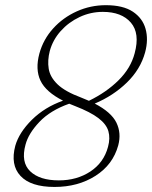

<svg xmlns="http://www.w3.org/2000/svg" viewBox="-20 -730 602 760"><path d="M196 10Q101.5 10 61 -33.8Q20.5 -77.5 40.5 -153Q55.5 -205.5 106.2 -255.8Q157 -306 229.5 -331.5Q161.5 -366 140.2 -410.8Q119 -455.5 136 -518.5Q151.5 -574.5 190.5 -617.5Q229.5 -660.5 283.8 -685Q338 -709.5 399 -709.5Q467 -709.5 505.8 -683.8Q544.5 -658 556.2 -615.8Q568 -573.5 554.5 -523Q536 -455.5 482.2 -403.2Q428.5 -351 355 -320Q420.5 -286 440.8 -244.5Q461 -203 448 -154.5Q427 -78 358 -34Q289 10 196 10ZM302 -343.5Q317.5 -337.5 332 -331Q401 -364.5 449.2 -412.2Q497.5 -460 513 -519Q534.5 -598 498 -640.5Q461.5 -683 387 -683Q338.5 -683 295 -662.5Q251.5 -642 220.2 -607Q189 -572 177 -528Q167.5 -491 172.8 -458Q178 -425 207.8 -396.2Q237.5 -367.5 302 -343.5ZM81 -157.5Q62 -88 99.5 -52Q137 -16 213 -16Q284.5 -16 337.8 -51.2Q391 -86.5 407.5 -148.5Q417 -183 409 -210.8Q401 -238.5 369.5 -262.5Q338 -286.5 277.5 -310Q265 -314.5 254 -319.5Q179 -293 135.8 -247.2Q92.5 -201.5 81 -157.5Z"/></svg>

Font: Fraunces 9pt Soft Thin
Style: Italic
Weight: 100
Italic angle: -16°
Version: Version 1.000;[b76b70a41]